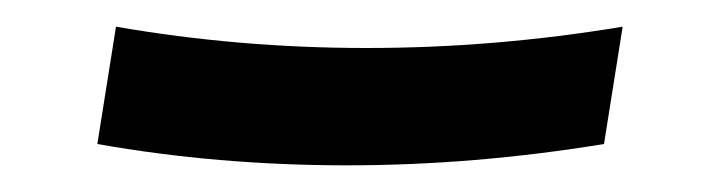

<svg xmlns="http://www.w3.org/2000/svg" viewBox="-20 -404 540 144"><path d="M240 -280Q192 -280 145 -284Q98 -288 53 -296L67 -384Q113 -376 160 -372Q207 -368 255 -368Q303 -368 351 -372Q399 -376 447 -384L433 -296Q384 -288 336 -284Q288 -280 240 -280Z"/></svg>

Font: Iosevka Term Curly Semibold
Style: Italic
Weight: 600
Italic angle: -9°
Designer: Belleve Invis
Foundry: Belleve Invis
Version: Version 32.3.0